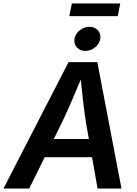

<svg xmlns="http://www.w3.org/2000/svg" viewBox="-41 -1085 789 1105"><path d="M-21 0 353.5 -727.5H519L658.2 0H520.5L454.1 -377.9Q445.3 -433.1 436.5 -508.8Q427.7 -584.5 418.5 -678.7H445.8Q407.2 -586.9 375 -511.7Q342.8 -436.5 314.5 -377.9L127 0ZM156.7 -180.2 173.8 -285.2H557.1L540 -180.2ZM450.2 -792Q419.9 -792 401.6 -812.3Q383.3 -832.5 387.7 -861.3Q392.6 -890.6 418 -910.6Q443.4 -930.7 473.6 -930.7Q504.4 -930.7 522.5 -910.6Q540.5 -890.6 536.1 -861.3Q531.2 -832.5 506.1 -812.3Q481 -792 450.2 -792ZM650.9 -1064.9 636.7 -992.2H357.9L372.6 -1064.9Z"/></svg>

Font: Inter SemiBold
Style: Italic
Weight: 600
Italic angle: -9.3988°
Designer: Rasmus Andersson
Foundry: rsms
Version: Version 4.001;git-66647c0bb